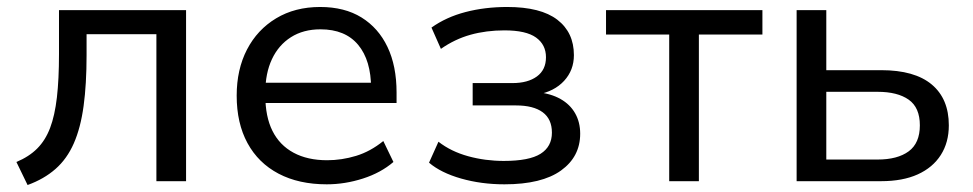

<svg xmlns="http://www.w3.org/2000/svg" viewBox="-20 -519 2786 550"><path d="M59 11 27 -55Q63 -70 86.5 -93.5Q110 -117 123.5 -152.5Q137 -188 143 -240Q149 -292 149 -364V-490H513V0H428V-421H228V-361Q228 -278 219.5 -215.5Q211 -153 191.5 -108.5Q172 -64 139 -35Q106 -6 59 11Z M916 9Q836 9 778 -21.5Q720 -52 689 -109Q658 -166 658 -245Q658 -320 687.5 -377Q717 -434 771 -466.5Q825 -499 897 -499Q967 -499 1015.5 -469Q1064 -439 1090 -384.5Q1116 -330 1116 -254V-224H722V-282H1060L1043 -266Q1043 -346 1006 -390.5Q969 -435 898 -435Q849 -435 813.5 -412.5Q778 -390 759 -349.5Q740 -309 740 -254V-246Q740 -185 760.5 -144Q781 -103 821 -81.5Q861 -60 917 -60Q959 -60 1000 -72.5Q1041 -85 1078 -115L1107 -55Q1071 -24 1019.5 -7.5Q968 9 916 9Z M1425 9Q1359 9 1301 -7.5Q1243 -24 1209 -53L1236 -113Q1272 -85 1321 -71.5Q1370 -58 1423 -58Q1496 -58 1528.5 -78.5Q1561 -99 1561 -139Q1561 -178 1534.5 -197.5Q1508 -217 1458 -217H1334V-281H1448Q1492 -281 1518 -300Q1544 -319 1544 -355Q1544 -391 1515.5 -411.5Q1487 -432 1425 -432Q1373 -432 1328 -419.5Q1283 -407 1243 -379L1216 -440Q1258 -470 1313.5 -484.5Q1369 -499 1433 -499Q1529 -499 1576.5 -462.5Q1624 -426 1624 -361Q1624 -318 1596 -287.5Q1568 -257 1519 -248V-255Q1558 -251 1585.5 -235.5Q1613 -220 1627.5 -194.5Q1642 -169 1642 -136Q1642 -70 1587 -30.5Q1532 9 1425 9Z M1897 0V-420H1716V-490H2164V-420H1982V0Z M2262 0V-490H2347V-318H2504Q2600 -318 2649 -277Q2698 -236 2698 -160Q2698 -111 2675 -75Q2652 -39 2609 -19.5Q2566 0 2504 0ZM2347 -62H2494Q2551 -62 2583 -85.5Q2615 -109 2615 -160Q2615 -211 2583 -233.5Q2551 -256 2494 -256H2347Z"/></svg>

Font: Nunito Sans 10pt
Style: Regular
Weight: 400
Designer: Vernon Adams
Foundry: Vernon Adams
Version: Version 3.101;gftools[0.9.27]